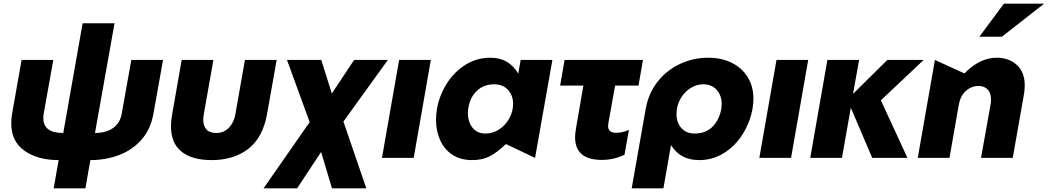

<svg xmlns="http://www.w3.org/2000/svg" viewBox="-20 -856 5681 1041"><path d="M443 165 470 12Q553 12 625 -15Q697 -42 747 -98.5Q797 -155 812 -240L864 -531H692L640 -240Q631 -188 592.5 -161.5Q554 -135 495 -135L601 -730H428L323 -135Q215 -135 215 -215Q215 -231 217 -240L269 -531H97L45 -236Q41 -213 41 -187Q41 -89 113 -38.5Q185 12 298 12L271 165Z M1308 -531 1256 -236Q1249 -193 1221.5 -164Q1194 -135 1152 -135Q1116 -135 1099 -154.5Q1082 -174 1082 -207Q1082 -222 1085 -237L1137 -531H965L913 -234Q907 -200 907 -171Q907 -80 964 -34Q1021 12 1127 12Q1249 12 1327.5 -50Q1406 -112 1428 -238L1480 -531Z M1779 -349 1722 -531H1536L1659 -194L1409 165H1591L1721 -32L1780 165H1966L1842 -197L2083 -531H1900Z M2316 -531H2144L2051 0H2223Z M2659 -399Q2707 -399 2734.5 -368.5Q2762 -338 2762 -292Q2762 -253 2742 -215.5Q2722 -178 2687.5 -155Q2653 -132 2612 -132Q2568 -132 2542.5 -163Q2517 -194 2517 -243Q2517 -258 2520 -274Q2530 -331 2567 -365Q2604 -399 2659 -399ZM2975 -531H2803L2790 -457Q2764 -500 2727 -521.5Q2690 -543 2638 -543Q2564 -543 2502.5 -504Q2441 -465 2401.5 -401.5Q2362 -338 2349 -265Q2344 -233 2344 -207Q2344 -147 2366 -97Q2388 -47 2432 -17.5Q2476 12 2540 12Q2596 12 2636 -9Q2676 -30 2723 -75L2881 0Z M3466 -531 3442 -392H3315L3279 -191Q3277 -177 3277 -173Q3277 -136 3321 -136Q3355 -136 3390 -152L3366 -17Q3308 11 3243 11Q3098 11 3098 -112Q3098 -130 3103 -160L3143 -392H3017L3041 -531Z M3891 -267Q3893 -283 3893 -291Q3893 -338 3866 -368.5Q3839 -399 3792 -399Q3756 -399 3722.5 -377.5Q3689 -356 3668.5 -319Q3648 -282 3648 -237Q3648 -191 3674.5 -161.5Q3701 -132 3747 -132Q3808 -132 3844.5 -170.5Q3881 -209 3891 -267ZM3820 -543Q3892 -543 3947.5 -515.5Q4003 -488 4034 -437.5Q4065 -387 4065 -320Q4065 -298 4060 -266Q4047 -194 4007.5 -130Q3968 -66 3906.5 -27Q3845 12 3771 12Q3720 12 3682.5 -7.5Q3645 -27 3618 -69L3577 165H3405L3481 -266Q3496 -350 3545 -412.5Q3594 -475 3666 -509Q3738 -543 3820 -543Z M4362 -531H4190L4097 0H4269Z M4638 -531H4466L4373 0H4545L4593 -272L4709 0H4900L4756 -312L4988 -531H4791L4605 -347Z M5536 -393Q5536 -465 5493 -504Q5450 -543 5384 -543Q5292 -543 5209 -458L5049 -531L4956 0H5128L5179 -291Q5188 -338 5218 -364Q5248 -390 5285 -390Q5316 -390 5334.5 -371.5Q5353 -353 5353 -317Q5353 -300 5351 -291L5299 0H5471L5532 -346Q5536 -369 5536 -393ZM5290 -657H5412L5641 -836H5423Z"/></svg>

Font: Geom ExtraBold
Style: Bold Italic
Weight: 800
Italic angle: -10°
Version: Version 1.102